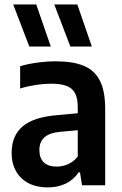

<svg xmlns="http://www.w3.org/2000/svg" viewBox="-20 -828 546 858"><path d="M450 -342V0H346.5L337.5 -57.5H331Q308.5 -24 273 -7.2Q237.5 9.5 193 9.5Q144 9.5 107.8 -9.2Q71.5 -28 51.8 -62.8Q32 -97.5 32 -144.5Q32 -221 81 -263Q130 -305 236.5 -313.5L327.5 -322V-348.5Q327.5 -389 315.2 -411.8Q303 -434.5 277 -444.2Q251 -454 207.5 -454Q176.5 -454 140.2 -448.5Q104 -443 70 -432.5V-532Q104 -542.5 147 -548.2Q190 -554 229.5 -554Q306.5 -554 354.8 -533.8Q403 -513.5 426.5 -467.2Q450 -421 450 -342ZM327.5 -128.5V-246L249 -239Q201 -234.5 178.5 -214.2Q156 -194 156 -157.5Q156 -121 176 -102.2Q196 -83.5 233.5 -83.5Q259.5 -83.5 284 -94.2Q308.5 -105 327.5 -128.5ZM111 -620 39 -808H142L207 -620ZM294.5 -620 222.5 -808H325.5L390.5 -620Z"/></svg>

Font: Encode Sans Semi Condensed SmBd
Style: Regular
Weight: 600
Width: 4
Designer: Multiple Designers
Foundry: Impallari Type
Version: Version 2.000